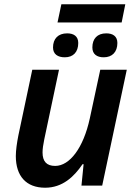

<svg xmlns="http://www.w3.org/2000/svg" viewBox="-20 -868 635 898"><path d="M249 -763H549L566 -848H267ZM283 -600C323 -600 346 -625 346 -667C346 -699 324 -712 294 -712C252 -712 228 -687 228 -646C228 -614 251 -600 283 -600ZM465 -600C505 -600 529 -625 529 -667C529 -699 507 -712 477 -712C435 -712 412 -687 412 -646C412 -614 434 -600 465 -600ZM191 10C272 10 326 -41 366 -100H371L361 0H458L573 -542H449L400 -314C370 -176 306 -92 238 -92C198 -92 179 -113 179 -155C179 -171 182 -192 187 -216L256 -542H131L66 -235C59 -200 54 -164 54 -138C54 -45 102 10 191 10Z"/></svg>

Font: Noto Sans SemiBold
Style: Italic
Weight: 600
Italic angle: -12°
Designer: Monotype Design Team
Foundry: Monotype Imaging Inc.
Version: Version 2.013